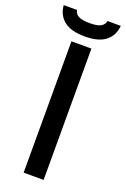

<svg xmlns="http://www.w3.org/2000/svg" viewBox="-183 -896 622 948"><g transform="rotate(20 128.0 -422.5)"><path d="M75 0V-690H180V0ZM128 -735Q55 -735 18.5 -764.5Q-18 -794 -22 -845H48Q51 -826 69 -815.5Q87 -805 128 -805Q169 -805 187 -815.5Q205 -826 208 -845H278Q274 -794 237.5 -764.5Q201 -735 128 -735Z"/></g></svg>

Font: Radio Canada Big
Style: Regular
Weight: 400
Designer: Étienne Aubert Bonn
Foundry: Coppers and Brasses
Version: Version 1.001